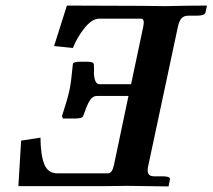

<svg xmlns="http://www.w3.org/2000/svg" viewBox="-20 -667 762 688"><path d="M219.7 -647 173.8 -502 241.2 -495.1Q256.3 -533.7 283.2 -566.9Q310.1 -600.1 335.4 -600.1H485.4Q499.5 -600.1 493.2 -570.8L449.7 -365.2H336.4Q318.4 -365.2 316.4 -405.8Q317.4 -407.2 316.9 -420.4Q316.4 -433.6 316.4 -435.1Q316.9 -446.3 290 -445.8H267.6Q242.7 -445.8 241.2 -438Q234.9 -371.1 229 -344.2Q221.7 -310.5 202.1 -251L205.6 -242.2H246.6Q276.4 -242.2 278.3 -252L290 -283.2Q298.3 -303.7 306.9 -313.5Q315.4 -323.2 327.6 -323.2H440.4L388.2 -75.2Q381.8 -46.4 367.7 -45.9H185.5Q151.4 -45.9 138.4 -79.3Q125.5 -112.8 125 -173.8L55.7 -163.1L45.9 0H356.9Q369.1 0 395 -0.5Q420.9 -1 434.1 -1L584 1L588.9 -23.9Q589.4 -26.4 588.6 -28.3Q587.9 -30.3 585.2 -31.7Q582.5 -33.2 576.4 -34.2Q570.3 -35.2 561.5 -35.2H532.2Q515.6 -35.2 511.2 -45.7Q506.8 -56.2 511.7 -75.2L617.2 -569.8Q621.6 -591.3 630.1 -601.1Q638.7 -610.8 654.8 -610.8H684.1Q713.9 -610.8 716.3 -622.1L721.7 -647Q655.8 -647 571.3 -645L494.1 -646Z"/></svg>

Font: Linux Libertine Slanted
Style: Semibold Slanted
Weight: 600
Designer: Philipp H. Poll
Foundry: Philipp H. Poll
Version: Version 5.1.1